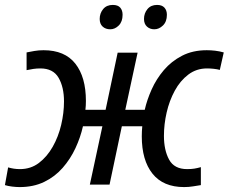

<svg xmlns="http://www.w3.org/2000/svg" viewBox="-36 -750 929 780"><path d="M44 10Q30 10 13.5 8Q-3 6 -16 2L-3 -70Q20 -63 45 -63Q89 -63 122 -88Q155 -113 178 -153.5Q201 -194 212.5 -242.5Q224 -291 224 -338Q224 -396 202 -434Q180 -472 128 -472Q113 -472 99.5 -470Q86 -468 72 -465V-537Q86 -540 104 -543Q122 -546 141 -546Q227 -546 270 -491.5Q313 -437 313 -340Q313 -331 312.5 -321.5Q312 -312 311 -304H393L442 -536H523L473 -304H552Q561 -344 580 -386.5Q599 -429 629.5 -465Q660 -501 703.5 -523.5Q747 -546 804 -546Q821 -546 838 -544Q855 -542 873 -537L857 -466Q846 -469 832 -470.5Q818 -472 805 -472Q762 -472 729 -447Q696 -422 674 -381.5Q652 -341 641 -293Q630 -245 630 -198Q630 -140 651 -101.5Q672 -63 724 -63Q741 -63 753.5 -65Q766 -67 780 -71V2Q767 4 749 7Q731 10 712 10Q627 10 583.5 -44.5Q540 -99 540 -196Q540 -207 540.5 -217Q541 -227 542 -237H459L409 0H329L380 -237H301Q291 -192 270.5 -148Q250 -104 218.5 -68Q187 -32 143.5 -11Q100 10 44 10ZM591 -631Q573 -631 561 -642Q549 -653 549 -673Q549 -696 563 -713Q577 -730 602 -730Q622 -730 632 -719Q642 -708 642 -690Q642 -662 626 -646.5Q610 -631 591 -631ZM412 -631Q393 -631 381 -642Q369 -653 369 -673Q369 -696 383 -713Q397 -730 422 -730Q443 -730 452.5 -719Q462 -708 462 -690Q462 -662 446.5 -646.5Q431 -631 412 -631Z"/></svg>

Font: Noto IKEA Latin
Style: Italic
Weight: 400
Italic angle: -12°
Designer: Monotype Design Team
Foundry: Monotype Imaging Inc.
Version: Version 1.0